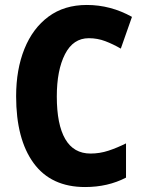

<svg xmlns="http://www.w3.org/2000/svg" viewBox="-20 -744 579 774"><path d="M338 -590Q275 -590 242 -525.5Q209 -461 209 -355Q209 -242 243 -183.5Q277 -125 345 -125Q382 -125 417 -136.5Q452 -148 488 -166V-28Q415 10 323 10Q186 10 115.5 -86.5Q45 -183 45 -356Q45 -464 78.5 -547Q112 -630 175.5 -677Q239 -724 330 -724Q426 -724 512 -676L467 -548Q436 -566 404.5 -578Q373 -590 338 -590Z"/></svg>

Font: Noto Sans Condensed ExtraBold
Style: Regular
Weight: 800
Width: 3
Designer: Monotype Design Team
Foundry: Monotype Imaging Inc.
Version: Version 2.013; ttfautohint (v1.8.4.7-5d5b)